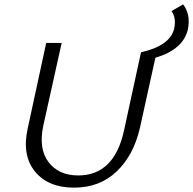

<svg xmlns="http://www.w3.org/2000/svg" viewBox="-20 -855 886 881"><path d="M820 -835Q856 -789 842 -720Q821 -628 693 -590L622 -268Q593 -142 515 -68Q437 6 320 6Q201 6 140.5 -68Q80 -142 107 -265L192 -658H263L179 -280Q156 -173 202.5 -111.5Q249 -50 339 -50Q504 -50 549 -256L627 -615Q760 -645 779 -723Q790 -772 767 -804Z"/></svg>

Font: EauTest
Style: Italic
Weight: 400
Italic angle: -12°
Designer: Christian Thalmann (Catharsis Fonts)
Version: Version 0.001;PS 000.001;hotconv 1.0.88;makeotf.lib2.5.64775